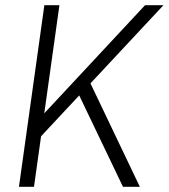

<svg xmlns="http://www.w3.org/2000/svg" viewBox="-20 -720 650 740"><path d="M101 -230 539 -700H610L89 -142ZM151 -700H209L111 0H53ZM271 -382 318 -421 519 0H454Z"/></svg>

Font: Pathway Extreme 8pt Thin 12pt Thin
Style: Italic
Weight: 250
Italic angle: -8°
Version: Version 1.001;gftools[0.9.26]